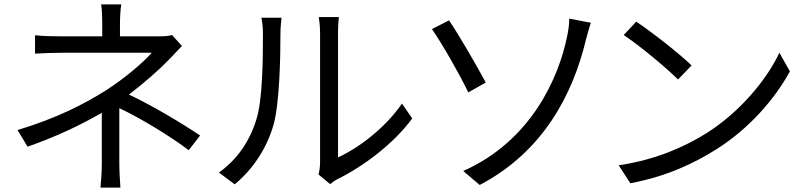

<svg xmlns="http://www.w3.org/2000/svg" viewBox="-20 -818 3649 877"><path d="M60 -224 106 -148C232 -192 348 -246 445 -303V-71C445 -36 442 10 439 39H530C528 8 525 -36 525 -71V-324C629 -275 766 -190 842 -132L894 -199C808 -257 670 -339 569 -386C641 -441 710 -502 754 -548L811 -608L766 -658C749 -653 726 -652 703 -652H528V-709C528 -737 530 -776 534 -798H442C446 -776 447 -737 447 -709V-652H261C227 -652 172 -653 140 -657V-573C170 -575 227 -577 262 -577H673C640 -538 554 -463 465 -406C369 -345 240 -278 60 -224Z M980 -30 1052 24C1136 -45 1200 -143 1230 -250C1257 -350 1261 -554 1261 -665C1261 -695 1265 -725 1266 -737H1174C1178 -716 1181 -694 1181 -664C1181 -553 1180 -363 1151 -272C1121 -175 1065 -90 980 -30ZM1435 -21 1488 23C1498 15 1507 8 1522 0C1638 -57 1777 -160 1863 -277L1816 -345C1739 -232 1616 -141 1524 -99V-666C1524 -704 1527 -732 1528 -740H1436C1437 -732 1442 -704 1442 -666V-77C1442 -57 1439 -37 1435 -21Z M1953 -685C2000 -618 2083 -472 2119 -396L2199 -441C2164 -506 2076 -660 2031 -725ZM2096 -37 2171 27C2461 -125 2597 -387 2657 -639C2661 -652 2670 -689 2679 -714L2580 -733C2581 -714 2576 -676 2570 -650C2532 -464 2407 -175 2096 -37Z M2806 -63 2859 19C3026 -12 3152 -73 3252 -136C3403 -231 3520 -367 3588 -492L3540 -577C3482 -454 3360 -306 3206 -209C3111 -150 2981 -89 2806 -63ZM2829 -658C2904 -608 3026 -506 3077 -455L3139 -519C3086 -571 2952 -676 2886 -719Z"/></svg>

Font: GenEiGothic-pro-Regular
Style: Regular
Weight: 400
Designer: Ryoko NISHIZUKA (kana & ideographs); Paul D. Hunt (Latin, Greek & Cyrillic); Wenlong ZHANG (bopomofo); Sandoll Communica
Foundry: Adobe Systems Incorporated; o_tamon
Version: Version 1.000.140830